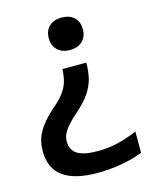

<svg xmlns="http://www.w3.org/2000/svg" viewBox="-113 -606 726 903"><g transform="rotate(-15 250.0 -155.0)"><path d="M332 -295Q332 -256 324 -221Q316 -186 294 -152.5Q272 -119 231 -83Q200 -56 181.5 -35Q163 -14 155 3.5Q147 21 147 40Q147 82 178.5 101.5Q210 121 277 121Q327 121 372 110.5Q417 100 471 78V181Q424 200 365.5 210Q307 220 250 220Q138 220 82 179Q26 138 26 54Q26 19 36.5 -10.5Q47 -40 71.5 -71Q96 -102 138 -138Q170 -166 186.5 -191.5Q203 -217 209 -243Q215 -269 215 -295ZM274 -530Q312 -530 334.5 -509Q357 -488 357 -451Q357 -415 334.5 -393.5Q312 -372 274 -372Q236 -372 213.5 -393.5Q191 -415 191 -451Q191 -488 213.5 -509Q236 -530 274 -530Z"/></g></svg>

Font: M PLUS Code Latin Medium
Style: Regular
Weight: 500
Designer: Coji Morishita
Foundry: UNDERFOREST DESIGN
Version: Version 1.002; ttfautohint (v1.8.3)